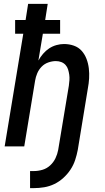

<svg xmlns="http://www.w3.org/2000/svg" viewBox="-20 -755 540 990"><path d="M135 215V127H155Q177 127 199 120.5Q221 114 238.5 98Q256 82 266 61Q276 40 280 18L335 -313Q337 -327 338 -341.5Q339 -356 337 -370Q335 -384 331 -397Q327 -410 318 -420Q309 -430 296 -435Q283 -440 268 -440Q249 -440 229 -433Q209 -426 194.5 -411Q180 -396 172 -377Q164 -358 161 -339L105 0H4L100 -581H58V-652H112L125 -735H226L213 -652H290V-581H201L178 -443Q188 -461 202 -477.5Q216 -494 233.5 -505.5Q251 -517 271 -522.5Q291 -528 310 -528Q337 -528 361 -519.5Q385 -511 401 -493Q417 -475 426 -451.5Q435 -428 438 -402.5Q441 -377 439.5 -351Q438 -325 433 -299L381 18Q376 44 367.5 70Q359 96 343.5 119.5Q328 143 306.5 162.5Q285 182 260 194Q235 206 208 210.5Q181 215 155 215Z"/></svg>

Font: Iosevka Semibold
Style: Italic
Weight: 600
Italic angle: -9°
Monospace: yes
Designer: Belleve Invis
Foundry: Belleve Invis
Version: Version 32.5.0; ttfautohint (v1.8.4)